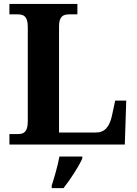

<svg xmlns="http://www.w3.org/2000/svg" viewBox="-20 -734 694 975"><path d="M27.8 0V-53.2H69.8Q81.1 -53.2 90.3 -55.4Q99.6 -57.6 106.4 -64.5Q113.3 -71.3 117.2 -84Q121.1 -96.7 121.1 -118.2V-596.2Q121.1 -617.7 117.2 -630.4Q113.3 -643.1 106.4 -649.9Q99.6 -656.7 90.3 -658.9Q81.1 -661.1 69.8 -661.1H27.8V-713.9H373V-661.1H331.1Q320.8 -661.1 311.3 -658.9Q301.8 -656.7 294.9 -650.4Q288.1 -644 283.9 -632.1Q279.8 -620.1 279.8 -600.1V-61H465.8Q501 -61 520.5 -83.3Q540 -105.5 548.8 -147.9L564.9 -223.1H621.1L613.8 0ZM242.7 208Q247.6 192.9 253.2 174.3Q258.8 155.8 264.2 136Q269.5 116.2 274.2 96.9Q278.8 77.6 281.7 61H397.9V70.8Q391.1 86.4 380.1 106Q369.1 125.5 356 145.8Q342.8 166 329.1 185.5Q315.4 205.1 302.7 221.2H242.7Z"/></svg>

Font: Droid Serif
Style: Bold
Weight: 700
Designer: Monotype Design team
Foundry: Monotype Imaging Inc.
Version: Version 1.03